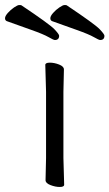

<svg xmlns="http://www.w3.org/2000/svg" viewBox="-86 -733 435 763"><path d="M95 -17 97 -105V-368L94 -475Q94 -484 112 -484Q130 -484 149 -476.5Q168 -469 168 -457L166 -368V-105L169 1Q169 10 151.5 10Q134 10 114.5 2.5Q95 -5 95 -17ZM329 -591Q329 -574 312 -574Q307 -574 287 -585.5Q267 -597 219 -614Q171 -631 121 -649Q114 -652 114 -660.5Q114 -669 125 -681.5Q136 -694 150 -703.5Q164 -713 170.5 -713Q177 -713 179 -712Q291 -637 310 -617Q329 -597 329 -591ZM149 -591Q149 -574 132 -574Q127 -574 107 -585.5Q87 -597 39 -614Q-9 -631 -59 -649Q-66 -652 -66 -660.5Q-66 -669 -55 -681.5Q-44 -694 -30 -703.5Q-16 -713 -9.5 -713Q-3 -713 -1 -712Q111 -637 130 -617Q149 -597 149 -591Z"/></svg>

Font: QiushuiShotai
Style: Regular
Weight: 600
Designer: Fontworks Inc.
Foundry: Fontworks Inc.
Version: Version 1.250